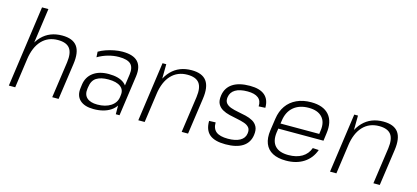

<svg xmlns="http://www.w3.org/2000/svg" viewBox="-61 -1211 3671 1689"><g transform="rotate(15 1775.0 -366.5)"><path d="M495 -330Q507 -418 476 -458.5Q445 -499 368 -499Q278 -499 221 -438.5Q164 -378 148 -265L107 -201L117 -265Q138 -401 209 -474Q280 -547 394 -547Q490 -547 529.5 -494Q569 -441 553 -330L506 0H448ZM157 -740H215L161 -356L111 0H53Z M1026 -173 1054 -369Q1063 -435 1032.5 -464.5Q1002 -494 925 -494Q876 -494 826.5 -480Q777 -466 733 -440L730 -490Q758 -507 794 -519.5Q830 -532 869 -539.5Q908 -547 943 -547Q1041 -547 1083 -502.5Q1125 -458 1113 -369L1061 0H1027ZM825 7Q742 7 700 -32.5Q658 -72 668 -143L672 -175Q682 -246 736 -286Q790 -326 877 -326Q969 -326 1017.5 -288Q1066 -250 1056 -180L1051 -146Q1041 -74 980.5 -33.5Q920 7 825 7ZM847 -40Q921 -40 969 -71.5Q1017 -103 1024 -156L1026 -172Q1034 -223 997 -251Q960 -279 886 -279Q818 -279 778 -254Q738 -229 730 -167L728 -153Q720 -98 751.5 -69Q783 -40 847 -40Z M1674 -330Q1686 -418 1655 -458.5Q1624 -499 1547 -499Q1457 -499 1400 -438.5Q1343 -378 1327 -265L1286 -201L1296 -265Q1317 -401 1388 -474Q1459 -547 1573 -547Q1669 -547 1708.5 -494Q1748 -441 1732 -330L1685 0H1627ZM1308 -540H1342L1340 -356L1290 0H1232Z M2026 6Q1927 6 1880.5 -33.5Q1834 -73 1835 -156L1894 -158Q1893 -101 1927 -74Q1961 -47 2034 -47Q2103 -47 2144 -70Q2185 -93 2191 -137Q2196 -172 2180 -191Q2164 -210 2134 -220Q2104 -230 2068 -237Q2032 -244 1996 -252.5Q1960 -261 1931 -277.5Q1902 -294 1887 -322.5Q1872 -351 1879 -400Q1890 -472 1947 -509.5Q2004 -547 2104 -547Q2194 -547 2239 -508.5Q2284 -470 2283 -395L2223 -392Q2226 -443 2193.5 -468.5Q2161 -494 2096 -494Q2025 -494 1985 -470Q1945 -446 1938 -400Q1933 -365 1949 -345.5Q1965 -326 1995 -315.5Q2025 -305 2061 -298.5Q2097 -292 2133 -283.5Q2169 -275 2197.5 -259Q2226 -243 2241 -214Q2256 -185 2249 -137Q2239 -67 2182.5 -30.5Q2126 6 2026 6Z M2577 7Q2503 7 2455 -18.5Q2407 -44 2387 -93.5Q2367 -143 2377 -215L2393 -325Q2403 -395 2438 -444.5Q2473 -494 2530 -520.5Q2587 -547 2661 -547Q2773 -547 2825 -486.5Q2877 -426 2861 -316L2852 -248H2429L2436 -296H2811L2798 -277L2805 -329Q2816 -407 2775.5 -450.5Q2735 -494 2653 -494Q2568 -494 2515.5 -449.5Q2463 -405 2452 -324L2435 -210Q2425 -130 2463.5 -88Q2502 -46 2585 -46Q2659 -46 2708.5 -75.5Q2758 -105 2778 -161L2833 -158Q2805 -79 2738.5 -36Q2672 7 2577 7Z M3420 -330Q3432 -418 3401 -458.5Q3370 -499 3293 -499Q3203 -499 3146 -438.5Q3089 -378 3073 -265L3032 -201L3042 -265Q3063 -401 3134 -474Q3205 -547 3319 -547Q3415 -547 3454.5 -494Q3494 -441 3478 -330L3431 0H3373ZM3054 -540H3088L3086 -356L3036 0H2978Z"/></g></svg>

Font: Pathway Extreme 8pt Thin 12pt
Style: Italic
Weight: 100
Italic angle: -8°
Version: Version 1.001;gftools[0.9.26]